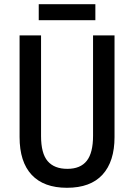

<svg xmlns="http://www.w3.org/2000/svg" viewBox="-20 -933 637 912"><path d="M524 -282Q524 -166 467 -103.5Q410 -41 298 -41Q188 -41 130.5 -102.5Q73 -164 73 -282V-765H175V-287Q175 -204 206.5 -167.5Q238 -131 300 -131Q362 -131 392 -169Q422 -207 422 -288V-765H524ZM433 -913V-837H164V-913Z"/></svg>

Font: Noto Sans Tamil UI Condensed Medium
Style: Regular
Weight: 500
Width: 3
Designer: Jelle Bosma - Monotype Design Team
Foundry: Monotype Imaging Inc.
Version: Version 2.004; ttfautohint (v1.8.4.7-5d5b)